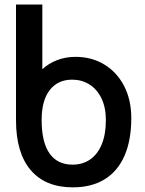

<svg xmlns="http://www.w3.org/2000/svg" viewBox="-20 -810 640 846"><path d="M50.5 -280.5V-790H166.5V-505Q194.5 -531 232 -545.2Q269.5 -559.5 313 -559.5Q383.5 -559.5 439.2 -526Q495 -492.5 526.8 -431.2Q558.5 -370 558.5 -289.5Q558.5 -192 528.5 -123.5Q498.5 -55 440.8 -19.8Q383 15.5 301 15.5Q179.5 15.5 115 -60.8Q50.5 -137 50.5 -280.5ZM446.5 -281Q446.5 -336.5 427 -376.8Q407.5 -417 373.8 -438Q340 -459 298 -459Q235 -459 199.2 -413.2Q163.5 -367.5 163.5 -281Q163.5 -183.5 198.2 -134Q233 -84.5 299.5 -84.5Q344 -84.5 377 -107.2Q410 -130 428.2 -174Q446.5 -218 446.5 -281Z"/></svg>

Font: JuliaMono SemiBold
Style: Regular
Weight: 600
Monospace: yes
Designer: cormullion
Foundry: corm
Version: Version 0.055; ttfautohint (v1.8.4)